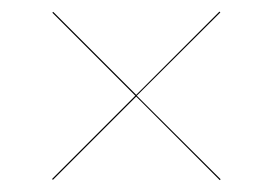

<svg xmlns="http://www.w3.org/2000/svg" viewBox="-20 -551 472 332"><path d="M70 -241.5 71.5 -240 215.5 -384 360 -239.5 361.5 -241 216.5 -385.5 361 -529.5 359.5 -531 215.5 -387 72 -530.5 70.5 -529 214 -385.5Z"/></svg>

Font: Bodoni* 96pt
Style: Bold
Weight: 700
Version: Version 2.3